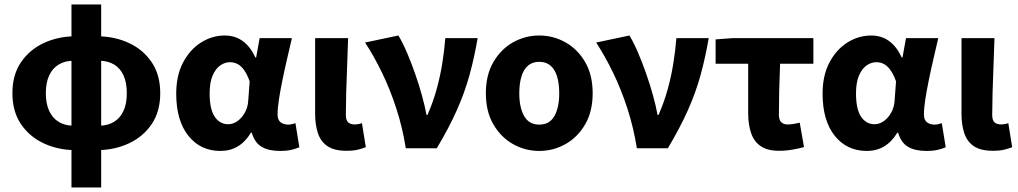

<svg xmlns="http://www.w3.org/2000/svg" viewBox="-20 -668 4588 865"><path d="M302 176.7V-647.9H435.8V176.7ZM316.2 8.4Q240.7 7.5 176.8 -22.3Q113 -52.1 74.4 -108.9Q35.9 -165.8 35.9 -248.2Q35.9 -330.7 74.4 -387.4Q113 -444.2 176.8 -473.9Q240.7 -503.7 316.2 -504.5L308 -394.4Q271.4 -393.6 243.9 -376.9Q216.4 -360.2 201.5 -327.9Q186.5 -295.6 186.5 -248.2Q186.5 -200.8 201.5 -168.5Q216.4 -136.1 243.9 -119.3Q271.4 -102.5 308 -101.7ZM421.6 8.4 429.8 -101.7Q466.6 -102.5 494 -119.3Q521.4 -136.1 536.4 -168.5Q551.3 -200.8 551.3 -248.2Q551.3 -295.6 536.7 -327.9Q522.1 -360.2 494.7 -376.9Q467.3 -393.6 429.8 -394.4L421.6 -504.5Q497.8 -503.7 561.5 -473.9Q625.2 -444.2 663.6 -387.4Q701.9 -330.7 701.9 -248.2Q701.9 -165.8 663.4 -108.9Q624.8 -52.1 561.1 -22.3Q497.3 7.5 421.6 8.4Z M973.3 12Q882.9 12 828.4 -56.6Q773.9 -125.1 773.9 -245.6Q773.9 -328.1 804.9 -386.7Q836 -445.3 886 -476.7Q935.9 -508.1 993.4 -508.1Q1021.3 -508.1 1046.4 -498.2Q1071.5 -488.2 1092.8 -466.3Q1114.2 -444.4 1130.3 -409.2H1134L1149.7 -496.1H1295.1Q1285.1 -453.2 1273.9 -405Q1262.6 -356.8 1252.9 -309.3Q1243.2 -261.9 1236.8 -221.2Q1230.5 -180.5 1230.5 -152.4Q1230.5 -127.6 1244.2 -117.1Q1257.9 -106.6 1278.5 -106.6Q1285.9 -106.6 1294.1 -108.3Q1302.4 -110 1311 -113L1328.7 -4.6Q1315.2 1.7 1293.4 6.9Q1271.7 12 1241.9 12Q1190.2 12 1158.8 -6.6Q1127.3 -25.2 1114.2 -70.3H1110.6Q1061.1 12 973.3 12ZM1008.3 -108.3Q1030.1 -108.3 1050.1 -122.7Q1070.2 -137 1083.5 -161.4Q1096.9 -185.8 1098.4 -215.2L1104.8 -301.3Q1094.6 -330.4 1081.4 -349.8Q1068.3 -369.1 1052.2 -378.5Q1036.2 -387.8 1016.1 -387.8Q993.4 -387.8 972.4 -373.4Q951.5 -359 938 -328Q924.5 -296.9 924.5 -247.2Q924.5 -175.5 947.5 -141.9Q970.4 -108.3 1008.3 -108.3Z M1541 11.3Q1486.1 11.3 1455.6 -9.3Q1425 -29.9 1412.4 -67.6Q1399.7 -105.4 1399.7 -155.9V-496.1H1548.3Q1546.5 -438.1 1544 -373.5Q1541.4 -308.8 1539.7 -250.1Q1538.1 -191.3 1538.1 -149.9Q1538.1 -126.2 1548.6 -116.8Q1559 -107.3 1579.3 -107.3Q1585.5 -107.3 1594.3 -108.8Q1603.2 -110.3 1610.6 -113.3L1628.1 -4.9Q1612.1 1.4 1592.3 6.3Q1572.6 11.3 1541 11.3Z M1808.2 0Q1793.8 -91.9 1765.8 -178.4Q1737.8 -264.8 1701.2 -340.3Q1664.5 -415.8 1624.8 -476.4L1774.8 -508.1Q1794.7 -475 1814 -429.8Q1833.2 -384.6 1850.5 -335.1Q1867.9 -285.5 1881.1 -237.5Q1894.3 -189.5 1901.6 -149.8H1905.6Q1930.5 -206.1 1946.6 -264Q1962.7 -321.9 1972.2 -380.4Q1981.7 -439 1986.2 -496.1H2131.9Q2116.8 -408.4 2095.2 -329.8Q2073.6 -251.2 2038.1 -171.4Q2002.6 -91.7 1947.7 0Z M2409.5 12Q2346.4 12 2291.6 -18.6Q2236.9 -49.3 2202.9 -107.4Q2168.9 -165.4 2168.9 -247.9Q2168.9 -330.5 2202.9 -388.6Q2236.9 -446.7 2291.6 -477.4Q2346.4 -508.1 2409.5 -508.1Q2472.6 -508.1 2527.3 -477.4Q2582.1 -446.7 2616.1 -388.6Q2650.1 -330.5 2650.1 -247.9Q2650.1 -165.4 2616.1 -107.4Q2582.1 -49.3 2527.3 -18.6Q2472.6 12 2409.5 12ZM2409.5 -106.6Q2455.7 -106.6 2477.6 -145Q2499.4 -183.3 2499.4 -247.9Q2499.4 -291 2489.9 -323Q2480.3 -354.9 2460.3 -372.2Q2440.2 -389.5 2409.5 -389.5Q2378.7 -389.5 2358.7 -372.2Q2338.6 -354.9 2329.1 -323Q2319.5 -291 2319.5 -247.9Q2319.5 -183.3 2341.5 -145Q2363.4 -106.6 2409.5 -106.6Z M2849.2 0Q2834.8 -91.9 2806.8 -178.4Q2778.8 -264.8 2742.2 -340.3Q2705.5 -415.8 2665.8 -476.4L2815.8 -508.1Q2835.7 -475 2855 -429.8Q2874.2 -384.6 2891.5 -335.1Q2908.9 -285.5 2922.1 -237.5Q2935.3 -189.5 2942.6 -149.8H2946.6Q2971.5 -206.1 2987.6 -264Q3003.7 -321.9 3013.2 -380.4Q3022.7 -439 3027.2 -496.1H3172.9Q3157.8 -408.4 3136.2 -329.8Q3114.6 -251.2 3079.1 -171.4Q3043.6 -91.7 2988.7 0Z M3489.6 11.3Q3437.4 11.3 3407.1 -9.6Q3376.9 -30.4 3363.8 -68.7Q3350.7 -107 3350.7 -158.4V-380.8H3204V-490.5L3278.2 -496.1H3644.4V-380.8H3494.4Q3491.7 -316.9 3490.4 -256.7Q3489.1 -196.5 3489.1 -152.4Q3489.1 -127.4 3499.9 -117.4Q3510.7 -107.3 3527.8 -107.3Q3541.3 -107.3 3553.9 -109.4Q3566.6 -111.5 3583 -115.3L3602.2 -5.3Q3578.7 1 3550.3 6.1Q3521.9 11.3 3489.6 11.3Z M3885.3 12Q3794.9 12 3740.4 -56.6Q3685.9 -125.1 3685.9 -245.6Q3685.9 -328.1 3716.9 -386.7Q3748 -445.3 3798 -476.7Q3847.9 -508.1 3905.4 -508.1Q3933.3 -508.1 3958.4 -498.2Q3983.5 -488.2 4004.8 -466.3Q4026.2 -444.4 4042.3 -409.2H4046L4061.7 -496.1H4207.1Q4197.1 -453.2 4185.9 -405Q4174.6 -356.8 4164.9 -309.3Q4155.2 -261.9 4148.8 -221.2Q4142.5 -180.5 4142.5 -152.4Q4142.5 -127.6 4156.2 -117.1Q4169.9 -106.6 4190.5 -106.6Q4197.9 -106.6 4206.1 -108.3Q4214.4 -110 4223 -113L4240.7 -4.6Q4227.2 1.7 4205.4 6.9Q4183.7 12 4153.9 12Q4102.2 12 4070.8 -6.6Q4039.3 -25.2 4026.2 -70.3H4022.6Q3973.1 12 3885.3 12ZM3920.3 -108.3Q3942.1 -108.3 3962.1 -122.7Q3982.2 -137 3995.5 -161.4Q4008.9 -185.8 4010.4 -215.2L4016.8 -301.3Q4006.6 -330.4 3993.4 -349.8Q3980.3 -369.1 3964.2 -378.5Q3948.2 -387.8 3928.1 -387.8Q3905.4 -387.8 3884.4 -373.4Q3863.5 -359 3850 -328Q3836.5 -296.9 3836.5 -247.2Q3836.5 -175.5 3859.5 -141.9Q3882.4 -108.3 3920.3 -108.3Z M4453 11.3Q4398.1 11.3 4367.6 -9.3Q4337 -29.9 4324.4 -67.6Q4311.7 -105.4 4311.7 -155.9V-496.1H4460.3Q4458.5 -438.1 4456 -373.5Q4453.4 -308.8 4451.7 -250.1Q4450.1 -191.3 4450.1 -149.9Q4450.1 -126.2 4460.6 -116.8Q4471 -107.3 4491.3 -107.3Q4497.5 -107.3 4506.3 -108.8Q4515.2 -110.3 4522.6 -113.3L4540.1 -4.9Q4524.1 1.4 4504.3 6.3Q4484.6 11.3 4453 11.3Z"/></svg>

Font: Source Sans 3
Style: Regular
Weight: 200
Designer: Paul D. Hunt
Foundry: Adobe
Version: Version 3.046;hotconv 1.0.118;makeotfexe 2.5.65603